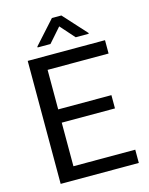

<svg xmlns="http://www.w3.org/2000/svg" viewBox="-132 -990 832 1072"><g transform="rotate(-15 284.0 -453.5)"><path d="M176.8 -76.7V-328.6H484.4V-405.3H176.8V-633.8H529.3V-710.9H82.5V0H534.2V-76.7ZM274.9 -907.2 155.3 -774.4V-769H229.5L302.2 -851.6L375.5 -769H450.7V-773.9L329.6 -907.2Z"/></g></svg>

Font: Vazirmatn
Style: Regular
Weight: 400
Designer: Saber Rastikerdar
Foundry: Saber Rastikerdar
Version: Version 33.003